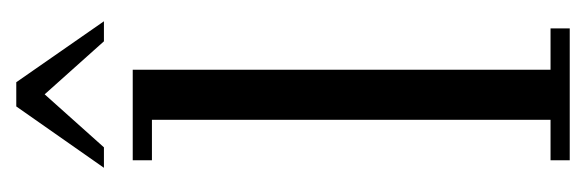

<svg xmlns="http://www.w3.org/2000/svg" viewBox="-256 -446 703 230"><g transform="rotate(-90 95.0 -331.5)"><path d="M17.5 0V-23H66V-500.5H17.5V-523.5H126V-23H175.5V0ZM8.5 -558 82 -663H111L184 -558H160L96.5 -629L33 -558Z"/></g></svg>

Font: Imbue 48pt Light
Style: Regular
Weight: 300
Designer: Tyler Finck
Foundry: Etcetera Type Company
Version: Version 1.102